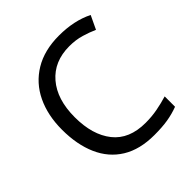

<svg xmlns="http://www.w3.org/2000/svg" viewBox="-195 -868 1022 1022"><g transform="rotate(-45 316.0 -357.0)"><path d="M403 -645Q288 -645 222 -568Q156 -491 156 -357Q156 -224 217.5 -146.5Q279 -69 402 -69Q449 -69 491 -77Q533 -85 573 -97V-19Q533 -4 490.5 3Q448 10 389 10Q280 10 207 -35Q134 -80 97.5 -163Q61 -246 61 -358Q61 -466 100.5 -548.5Q140 -631 217 -677.5Q294 -724 404 -724Q517 -724 601 -682L565 -606Q532 -621 491.5 -633Q451 -645 403 -645Z"/></g></svg>

Font: Noto Sans Elymaic
Style: Regular
Weight: 400
Designer: Morgane Pierson
Foundry: Google LLC
Version: Version 1.002; ttfautohint (v1.8.4.7-5d5b)